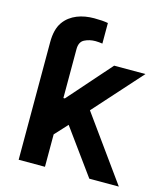

<svg xmlns="http://www.w3.org/2000/svg" viewBox="-110 -822 783 906"><g transform="rotate(15 281.0 -368.5)"><path d="M66.1 0V-574.6Q66.1 -637.1 90.9 -672.6Q103.3 -690.3 119.7 -702.6Q136 -714.8 155 -722.5Q174 -730.1 195.1 -733.7Q216.3 -737.2 237.9 -737.2Q259.2 -737.2 275.9 -736Q292.6 -734.7 305.8 -732.2V-631.7Q297.9 -632.8 289.4 -633.7Q280.9 -634.6 272 -634.6Q242.2 -634.6 218 -622.2Q194.6 -610.1 194.6 -574.6V-335.9H201.7L386.4 -545.5H539.4L330.6 -312.5L555.4 0H411.2L251.4 -220.2L194.6 -158.4V0Z"/></g></svg>

Font: Inter P Semi Bold
Style: Regular
Weight: 600
Designer: Rasmus Andersson
Foundry: rsms
Version: Version 3.018;git-588b23468